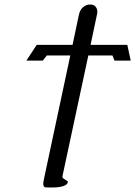

<svg xmlns="http://www.w3.org/2000/svg" viewBox="-20 -696 600 852"><path d="M143 -497H302L330 -630Q335 -653 349 -664.5Q363 -676 380 -676Q396 -676 404 -666.5Q412 -657 412 -644Q412 -638 410 -630L382 -497H545L560 -427H488L479 -450H372L258 82Q257 86 257 88Q257 92 259.5 94.5Q262 97 266 99L281 109Q281 110 281 111Q281 122 263 129Q245 136 210 136H200Q189 136 183 135.5Q177 135 174.5 131Q172 127 172 119Q172 118 172.5 112Q173 106 177 89L292 -450H188L170 -427H97Z"/></svg>

Font: New Athena Unicode
Style: Italic
Weight: 400
Designer: J. Rusten 1997; rev. by R. Hancock 2001, 2002, rev. by D. Mastronarde 2002-2019
Foundry: Society for Classical Studies (formerly American Philological Association)
Version: Version 5.008